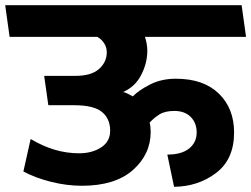

<svg xmlns="http://www.w3.org/2000/svg" viewBox="-31 -700 967 739"><path d="M640 -273Q604 -273 582.5 -259.5Q561 -246 545 -228Q547 -220 548 -211Q549 -202 549 -193Q549 -106 480.5 -45.5Q412 15 284 15Q226 15 166 0Q106 -15 59 -40L87 -165Q134 -137 180 -123.5Q226 -110 274 -110Q323 -110 358 -132.5Q393 -155 393 -197Q393 -243 361.5 -269Q330 -295 255 -295H155L139 -408H260Q320 -408 350 -434.5Q380 -461 380 -499Q380 -517 370.5 -532.5Q361 -548 344 -558H6L-11 -680H899L916 -558H527Q531 -546 533.5 -532Q536 -518 536 -505Q536 -457 512.5 -411.5Q489 -366 443 -346Q452 -344 462.5 -338.5Q473 -333 480 -329Q505 -354 548 -375.5Q591 -397 646 -397Q752 -397 811 -340Q870 -283 870 -190Q870 -87 801 -34.5Q732 18 639 19L613 -105Q668 -105 697 -128.5Q726 -152 726 -190Q726 -227 703 -250Q680 -273 640 -273Z"/></svg>

Font: Palanquin Dark Medium
Style: Regular
Weight: 500
Designer: Pria Ravichandran
Version: Version 1.001